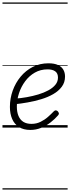

<svg xmlns="http://www.w3.org/2000/svg" viewBox="-20 -1030 566 1550"><path d="M225 19Q170 19 133 -4.5Q96 -28 78 -70Q60 -112 60 -167Q60 -235 82.5 -298Q105 -361 146.5 -411Q188 -461 245 -490Q302 -519 371 -519Q419 -519 448.5 -505Q478 -491 491.5 -467Q505 -443 505 -412Q505 -365 479 -330Q453 -295 409.5 -270Q366 -245 312.5 -229Q259 -213 202.5 -203Q146 -193 96 -188L103 -234Q148 -237 196 -245.5Q244 -254 289 -267.5Q334 -281 370 -300.5Q406 -320 427 -345.5Q448 -371 448 -404Q448 -438 426 -454Q404 -470 364 -470Q307 -470 261.5 -444Q216 -418 183.5 -374.5Q151 -331 133.5 -278Q116 -225 116 -170Q116 -125 129.5 -93.5Q143 -62 169 -46Q195 -30 234 -30Q274 -30 307.5 -46.5Q341 -63 367.5 -86.5Q394 -110 414 -131Q423 -140 431.5 -139Q440 -138 447 -131Q453 -124 455 -116Q457 -108 449 -99Q423 -69 388.5 -42Q354 -15 312.5 2Q271 19 225 19ZM0 490H526V500H0ZM0 -20H526V0H0ZM0 -505H526V-500H0ZM0 -1010H526V-1000H0Z"/></svg>

Font: Playwrite AU VIC Guides
Style: Regular
Weight: 400
Designer: Veronika Burian, José Scaglione
Foundry: TypeTogether
Version: Version 1.003